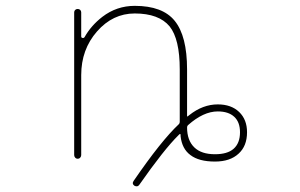

<svg xmlns="http://www.w3.org/2000/svg" viewBox="-20 -575 1040 666"><path d="M446.3 69.3Q436.5 62.5 443.4 52.7Q539.1 -86.9 600.6 -144.5Q603.5 -147.5 603.5 -152.3V-334Q603.5 -439.5 568.4 -483.4Q531.2 -528.3 447.3 -528.3Q371.1 -528.3 316.4 -465.8Q261.7 -403.3 261.7 -314.5V-37.1Q261.7 -32.2 258.3 -28.3Q254.9 -24.4 249.5 -24.4Q244.1 -24.4 240.7 -28.3Q237.3 -32.2 237.3 -37.1V-532.2Q237.3 -537.1 240.7 -540.5Q244.1 -543.9 249.5 -543.9Q254.9 -543.9 258.3 -540.5Q261.7 -537.1 261.7 -532.2V-449.2Q261.7 -444.3 265.6 -443.4H266.6Q270.5 -442.4 273.4 -446.3Q295.9 -486.3 335 -516.6Q384.8 -554.7 447.3 -554.7Q543.9 -554.7 585.9 -502.9Q628.9 -450.2 628.9 -334V-173.8Q628.9 -168.9 631.8 -171.9L636.7 -175.8Q683.6 -212.9 735.4 -212.9Q782.2 -212.9 809.6 -186.5Q836.9 -160.2 836.9 -116.2Q836.9 -68.4 807.6 -42Q778.3 -14.6 725.6 -14.6Q669.9 -14.6 640.6 -37.1Q611.3 -58.6 606.4 -102.5V-108.4Q606.4 -109.4 605 -109.9Q603.5 -110.4 602.5 -109.4L598.6 -105.5Q549.8 -57.6 462.9 66.4Q459 71.3 454.1 71.3Q450.2 71.3 446.3 69.3ZM735.4 -188.5Q685.5 -188.5 631.8 -140.6Q628.9 -137.7 628.9 -132.8Q628.9 -87.9 654.3 -63.5Q678.7 -40 725.6 -40Q768.6 -40 790 -58.6Q812.5 -78.1 812.5 -116.2Q812.5 -151.4 792.5 -169.9Q772.5 -188.5 735.4 -188.5Z"/></svg>

Font: Rounded-X Mgen+ 2m thin
Style: Regular
Weight: 100
Designer: [Source Han Sans]
Ryoko NISHIZUKA  (kana & ideographs); Paul D. Hunt (Latin, Greek & Cyrillic); Wenlong ZHANG  (bopomofo
Version: Version 1.059.20150602